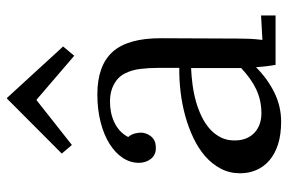

<svg xmlns="http://www.w3.org/2000/svg" viewBox="-159 -659 834 556"><g transform="rotate(-90 258.0 -381.0)"><path d="M338.9 -244.6Q315.9 -243.7 291.3 -240.5Q266.6 -237.3 242.9 -230.7Q219.2 -224.1 198.2 -213.9Q177.2 -203.6 161.6 -189.5Q146 -175.3 137.2 -156.7Q128.4 -138.2 129.4 -114.7Q129.9 -96.2 136.5 -82.3Q143.1 -68.4 153.6 -59.3Q164.1 -50.3 177.7 -45.7Q191.4 -41 207 -41Q227.1 -41 244.6 -44.9Q262.2 -48.8 278.1 -56.4Q293.9 -64 308.8 -74.7Q323.7 -85.4 338.9 -99.6ZM64.5 -396Q64.5 -420.9 79.1 -442.9Q93.8 -464.8 120.1 -481.2Q146.5 -497.6 182.9 -506.8Q219.2 -516.1 262.2 -516.1Q346.2 -516.1 386 -471.7Q425.8 -427.2 425.3 -330.6L424.3 -106Q424.3 -90.3 423.6 -74.5Q422.9 -58.6 420.4 -38.1L491.2 -42V0H348.1Q345.2 -17.1 343.8 -29.8Q342.3 -42.5 341.3 -56.6Q307.6 -22.9 267.8 -3.4Q228 16.1 183.6 16.1Q146 16.1 117.9 7.1Q89.8 -2 71.3 -18.1Q52.7 -34.2 43.5 -55.9Q34.2 -77.6 34.2 -102.5Q34.2 -133.3 47.6 -158.7Q61 -184.1 83.7 -203.9Q106.4 -223.6 136.7 -238Q167 -252.4 200.9 -261.7Q234.9 -271 270.3 -275.1Q305.7 -279.3 339.4 -278.8V-341.3Q339.4 -367.2 336.4 -391.6Q333.5 -416 323.5 -436Q313.5 -456.1 292.2 -467.8Q271 -479.5 243.2 -479.5Q227.1 -479.5 212.4 -476.8Q197.8 -474.1 183.6 -467.8Q169.4 -461.4 158 -451.2Q146.5 -440.9 139.2 -426.8Q146.5 -418.5 149.2 -408.4Q151.9 -398.4 151.9 -389.2Q151.9 -383.3 149.4 -375.7Q147 -368.2 141.8 -361.6Q136.7 -355 128.7 -350.8Q120.6 -346.7 106.9 -346.7Q87.4 -346.7 75.9 -361.1Q64.5 -375.5 64.5 -396ZM250.5 -777.8H252.4L401.4 -615.2L374.5 -583L247.6 -691.9H245.6L116.2 -589.8L91.3 -619.1Z"/></g></svg>

Font: Lora
Style: Regular
Weight: 400
Designer: Olga Karpushina, Alexei Vanyashin
Foundry: Cyreal (www.cyreal.org, a@cyreal.org)
Version: Version 1.014